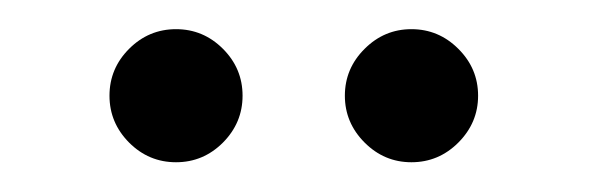

<svg xmlns="http://www.w3.org/2000/svg" viewBox="-20 -640 415 131"><path d="M228.8 -542.7Q215.3 -556.2 215.3 -574.7Q215.3 -593.3 228.8 -606.7Q242.2 -620.1 260.7 -620.1Q279.3 -620.1 292.7 -606.7Q306.2 -593.3 306.2 -574.7Q306.2 -556.2 292.7 -542.7Q279.3 -529.3 260.7 -529.3Q242.2 -529.3 228.8 -542.7ZM68.1 -542.7Q54.7 -556.2 54.7 -574.7Q54.7 -593.3 68.1 -606.7Q81.5 -620.1 100.1 -620.1Q118.7 -620.1 132.1 -606.7Q145.5 -593.3 145.5 -574.7Q145.5 -556.2 132.1 -542.7Q118.7 -529.3 100.1 -529.3Q81.5 -529.3 68.1 -542.7Z"/></svg>

Font: Libertinage
Style: b
Weight: 400
Designer: OSP
Foundry: OSP
Version: Version 1.0; 2008; OFL relea